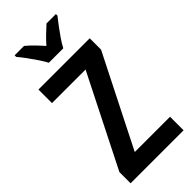

<svg xmlns="http://www.w3.org/2000/svg" viewBox="-292 -990 1043 1043"><g transform="rotate(-45 229.0 -468.5)"><path d="M434 0H27V-86L291 -610H33V-714H427V-627L163 -104H434ZM176 -777Q165 -798 147 -825Q129 -852 109.5 -878.5Q90 -905 73 -925V-937H145Q165 -921 187 -898.5Q209 -876 231 -851Q256 -879 276 -898Q296 -917 318 -937H390V-925Q374 -905 354.5 -879Q335 -853 316.5 -826Q298 -799 287 -777Z"/></g></svg>

Font: Noto Sans Hebrew Condensed SemiBold
Style: Regular
Weight: 600
Width: 3
Designer: Monotype Design Team
Foundry: Monotype Imaging Inc.
Version: Version 2.004; ttfautohint (v1.8.4.7-5d5b)